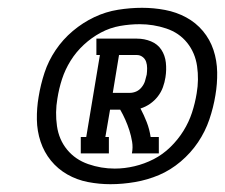

<svg xmlns="http://www.w3.org/2000/svg" viewBox="-20 -921 577 492"><path d="M187 -528V-570H201L236 -780H227V-822H331Q350 -822 367 -815Q384 -808 393.5 -793.5Q403 -779 405 -760.5Q407 -742 404 -723Q402 -710 397.5 -697.5Q393 -685 384.5 -674Q376 -663 364.5 -655Q353 -647 340 -643Q349 -626 356 -608Q363 -590 366 -570H387V-528H318Q321 -543 318.5 -558Q316 -573 311.5 -587Q307 -601 301 -614.5Q295 -628 288 -640H262L250 -570H259V-528ZM269 -683H312Q321 -683 329 -686.5Q337 -690 343 -697.5Q349 -705 351.5 -713Q354 -721 356 -730Q357 -738 357 -746.5Q357 -755 354.5 -762.5Q352 -770 345.5 -775Q339 -780 331 -780H285ZM263 -449Q234 -449 205.5 -454.5Q177 -460 152.5 -474Q128 -488 110.5 -509.5Q93 -531 84 -558Q75 -585 74.5 -614.5Q74 -644 79 -673Q84 -704 94 -734.5Q104 -765 122.5 -792.5Q141 -820 166.5 -841.5Q192 -863 221.5 -877Q251 -891 282.5 -896Q314 -901 344 -901Q374 -901 403 -895.5Q432 -890 457 -876.5Q482 -863 500 -841.5Q518 -820 527 -793Q536 -766 536.5 -736Q537 -706 532 -677Q527 -646 516.5 -615Q506 -584 487.5 -556.5Q469 -529 443 -507Q417 -485 387.5 -472.5Q358 -460 326 -454.5Q294 -449 263 -449ZM274 -489Q299 -489 324.5 -495Q350 -501 373.5 -513Q397 -525 416.5 -544Q436 -563 450 -585.5Q464 -608 472 -632.5Q480 -657 484 -682Q490 -717 485 -751.5Q480 -786 459.5 -811.5Q439 -837 406 -848Q373 -859 338 -859Q313 -859 287.5 -854.5Q262 -850 238.5 -837.5Q215 -825 195 -806.5Q175 -788 161 -765.5Q147 -743 139 -718.5Q131 -694 127 -668Q121 -633 126 -598Q131 -563 152 -537.5Q173 -512 206 -500.5Q239 -489 274 -489Z"/></svg>

Font: Iosevka Curly Slab SmBdObl
Style: Regular
Weight: 600
Italic angle: -9°
Monospace: yes
Designer: Belleve Invis
Foundry: Belleve Invis
Version: Version 11.0.0; ttfautohint (v1.8.3)